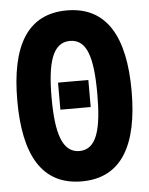

<svg xmlns="http://www.w3.org/2000/svg" viewBox="-53 -768 635 820"><g transform="rotate(-5 265.0 -358.5)"><path d="M265 8C437 8 510 -129 510 -358C510 -589 436 -725 264 -725C93 -725 20 -591 20 -359C20 -128 93 8 265 8ZM266 -122C192 -122 167 -208 167 -359C167 -510 192 -594 266 -594C339 -594 363 -515 363 -358C363 -210 341 -122 266 -122ZM200 -305H330V-421H200Z"/></g></svg>

Font: Noto Sans Mono Condensed ExtraBold
Style: Regular
Weight: 800
Width: 3
Designer: Monotype Design Team
Foundry: Monotype Imaging Inc.
Version: Version 2.014